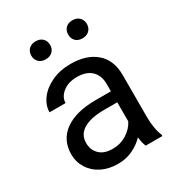

<svg xmlns="http://www.w3.org/2000/svg" viewBox="-175 -832 878 953"><g transform="rotate(-30 264.0 -356.0)"><path d="M172 -722Q197 -722 211.5 -707.5Q226 -693 226 -670Q226 -648 211.5 -633.5Q197 -619 172 -619Q147 -619 132.5 -633.5Q118 -648 118 -670Q118 -693 132.5 -707.5Q147 -722 172 -722ZM382 -721Q407 -721 421.5 -706.5Q436 -692 436 -669Q436 -647 421.5 -632.5Q407 -618 382 -618Q357 -618 343 -632.5Q329 -647 329 -669Q329 -692 343 -706.5Q357 -721 382 -721ZM261 -466Q211 -466 179.5 -441Q148 -416 148 -382H56Q56 -421 82.5 -457Q109 -493 157 -515.5Q205 -538 266 -538Q356 -538 409.5 -492.5Q463 -447 463 -361V-115Q463 -88 468 -58Q473 -28 482 -8V0H387Q377 -21 374 -55Q346 -26 308 -8Q270 10 224 10Q171 10 130.5 -10.5Q90 -31 67.5 -67Q45 -103 45 -146Q45 -230 108.5 -275Q172 -320 283 -320H372V-362Q372 -410 343.5 -438Q315 -466 261 -466ZM372 -148V-257H298Q220 -257 178.5 -232Q137 -207 137 -159Q137 -119 163 -93.5Q189 -68 237 -68Q284 -68 320 -91.5Q356 -115 372 -148Z"/></g></svg>

Font: Freesentation 5 Medium
Style: Regular
Weight: 500
Designer: glyphs from Roboto by Christian Robertson / Hangul glyphs from Noto Sans CJK(Source Han Sans) by Jang Soo-young and Kang
Foundry: PT&
Version: Version 2.001